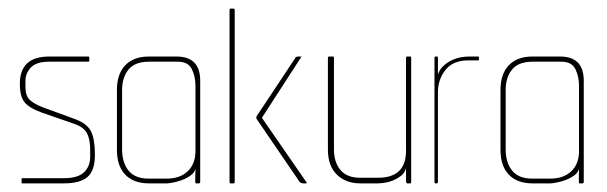

<svg xmlns="http://www.w3.org/2000/svg" viewBox="-20 -425 1408 445"><path d="M128 0H31Q30 0 30 -3V-9Q30 -12 31 -12H128Q160 -12 174.5 -25.5Q189 -39 189 -62V-79Q189 -101 182 -115.5Q175 -130 152 -138L77 -164Q47 -175 36.5 -188.5Q26 -202 26 -231Q26 -294 94 -294H185Q187 -294 187 -291V-285Q187 -282 185 -282H94Q64 -282 51.5 -268.5Q39 -255 39 -238V-223Q39 -203 49 -193.5Q59 -184 80 -176L154 -149Q183 -138 191.5 -119.5Q200 -101 200 -66Q200 -30 183 -15Q166 0 128 0Z M441 0H434Q432 0 432.5 -11.5Q433 -23 433 -34Q431 -25 422 -18.5Q413 -12 402.5 -8Q392 -4 381.5 -2Q371 0 367 0H325Q290 0 270.5 -20Q251 -40 251 -78V-216Q251 -254 270.5 -274Q290 -294 325 -294H389Q444 -294 444 -238V-4Q444 0 441 0ZM392 -282H325Q293 -282 278 -264Q263 -246 263 -216V-79Q263 -48 278 -29.5Q293 -11 325 -11H366Q397 -11 415 -28Q433 -45 433 -75V-226Q433 -248 424.5 -265Q416 -282 392 -282Z M689 0H683Q677 0 674 -4L575 -149Q573 -152 575 -156L664 -290Q664 -291 666 -292.5Q668 -294 670 -294H677Q680 -294 677 -291L587 -152L690 -3Q693 0 689 0ZM522 0H514Q512 0 512 -4V-401Q512 -405 514 -405H522Q524 -405 524 -401V-4Q524 0 522 0Z M931 0H924Q921 0 921 -7V-35Q918 -24 909.5 -17.5Q901 -11 891.5 -7Q882 -3 872 -1.5Q862 0 856 0H815Q781 0 760.5 -20.5Q740 -41 740 -78V-291Q740 -294 743 -294H752Q754 -294 754 -291V-79Q754 -49 769 -31Q784 -13 815 -13H856Q921 -13 921 -75V-291Q921 -294 924 -294H931Q933 -294 933 -291V-4Q933 0 931 0Z M1089 -285H1065Q1030 -285 1012.5 -263Q995 -241 995 -211V-4Q995 0 992 0H989Q987 0 987 -4V-291Q987 -294 989 -294H993Q995 -294 995 -291V-252Q999 -265 1009 -273.5Q1019 -282 1029.5 -286.5Q1040 -291 1050 -292.5Q1060 -294 1066 -294H1089Q1090 -294 1090 -291V-288V-286Q1089 -285 1089 -285Z M1330 0H1323Q1321 0 1321.5 -11.5Q1322 -23 1322 -34Q1320 -25 1311 -18.5Q1302 -12 1291.5 -8Q1281 -4 1270.5 -2Q1260 0 1256 0H1214Q1179 0 1159.5 -20Q1140 -40 1140 -78V-216Q1140 -254 1159.5 -274Q1179 -294 1214 -294H1278Q1333 -294 1333 -238V-4Q1333 0 1330 0ZM1281 -282H1214Q1182 -282 1167 -264Q1152 -246 1152 -216V-79Q1152 -48 1167 -29.5Q1182 -11 1214 -11H1255Q1286 -11 1304 -28Q1322 -45 1322 -75V-226Q1322 -248 1313.5 -265Q1305 -282 1281 -282Z"/></svg>

Font: Chathura Thin
Style: Regular
Weight: 250
Designer: Appaji Ambarisha Darbha
Foundry: Aditya Fonts
Version: Version 1.002 2016